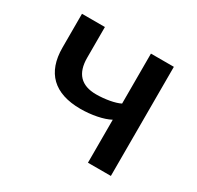

<svg xmlns="http://www.w3.org/2000/svg" viewBox="-116 -631 780 762"><g transform="rotate(30 274.5 -250.0)"><path d="M55 -345C55 -231 117 -170 238 -170C287 -170 340 -180 371 -197V0H476V-500H371V-271C348 -259 303 -251 263 -251C194 -251 160 -288 160 -359V-500H55Z"/></g></svg>

Font: Perun Medium
Style: Regular
Weight: 500
Foundry: Copyright (c) Stefan Peev, Context Ltd, 2016
Version: Version 1.089